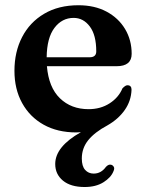

<svg xmlns="http://www.w3.org/2000/svg" viewBox="-20 -506 572 751"><path d="M423.5 164.5Q414 188.5 384.5 207Q355 225.5 311 225.5Q256.5 225.5 226.2 200.5Q196 175.5 196 135.5Q196 67.5 296.5 11Q287 12 278.5 12Q205 12 150.8 -18.2Q96.5 -48.5 66.5 -103Q36.5 -157.5 36.5 -229Q36.5 -303 66.5 -361Q96.5 -419 152.8 -452.2Q209 -485.5 287 -485.5Q350 -485.5 396.8 -460.5Q443.5 -435.5 469.2 -392.5Q495 -349.5 495 -295.5Q495 -247 436 -247H163.5Q170.5 -164 214.5 -121.5Q258.5 -79 326.5 -79Q373.5 -79 408.8 -101.8Q444 -124.5 459 -160.5Q471.5 -173.5 479.5 -172.5Q494.5 -172 494.5 -155Q493 -111.5 468 -75.8Q443 -40 400 -15.5Q350.5 11 325.2 42.2Q300 73.5 300 114Q300 144 313 158.5Q326 173 346.5 173Q375.5 173 394.5 146.5Q405 135.5 415 138.5Q421 140 425 146.5Q429 153 423.5 164.5ZM268 -436Q222.5 -436 193 -397Q163.5 -358 162.5 -282H330.5Q356.5 -282 356.5 -305Q356.5 -369 331.2 -402.5Q306 -436 268 -436Z"/></svg>

Font: Fraunces 9pt SemiBold
Style: Regular
Weight: 600
Version: Version 1.000;[b76b70a41]